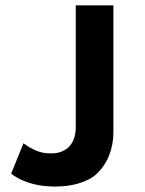

<svg xmlns="http://www.w3.org/2000/svg" viewBox="-20 -682 540 715"><path d="M21.5 0ZM262.2 -662.1H402.3V-189.5Q402.3 -142.6 385.7 -101.8Q369.1 -61 337.9 -32.7Q324.2 -20.5 306.4 -12Q288.6 -3.4 268.6 2.2Q248.5 7.8 227.1 10.3Q205.6 12.7 185.1 12.7Q166.5 12.7 146.5 10.7Q126.5 8.8 105.5 3.7Q84.5 -1.5 63.2 -10.7Q42 -20 21.5 -35.2L67.4 -148.4Q85.9 -134.8 101.3 -127.2Q116.7 -119.6 129.2 -116Q141.6 -112.3 151.9 -111.6Q162.1 -110.8 170.4 -110.8Q193.8 -110.8 211.2 -118.2Q228.5 -125.5 240 -138.7Q251.5 -151.9 256.8 -170.4Q262.2 -189 262.2 -210.9Z"/></svg>

Font: PT Astra Sans
Style: Bold
Weight: 700
Designer: A.Korolkova, I. Chaeva
Foundry: ParaType Ltd
Version: Version 1.001; ttfautohint (v1.6)